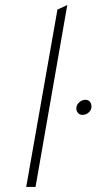

<svg xmlns="http://www.w3.org/2000/svg" viewBox="-20 -742 383 762"><path d="M84 0 208 -704 247 -722 121 0ZM307 -286Q296.5 -286 289.8 -293.5Q283 -301 283 -312Q283 -325.5 294.2 -335.8Q305.5 -346 319 -346Q330.5 -346 336.8 -338.2Q343 -330.5 343 -319Q343 -305.5 332.2 -295.8Q321.5 -286 307 -286Z"/></svg>

Font: Overpass Thin
Style: Italic
Weight: 250
Italic angle: -10°
Designer: Delve Withrington, Dave Bailey, Thomas Jockin
Foundry: Delve Fonts LLC
Version: Version 4.000